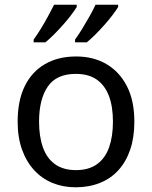

<svg xmlns="http://www.w3.org/2000/svg" viewBox="-20 -786 645 816"><path d="M551 -269Q551 -202 533.5 -150.5Q516 -99 483.5 -63Q451 -27 404.5 -8.5Q358 10 301 10Q248 10 203 -8.5Q158 -27 125 -63Q92 -99 73.5 -150.5Q55 -202 55 -269Q55 -358 85 -419.5Q115 -481 171 -513.5Q227 -546 304 -546Q377 -546 432.5 -513.5Q488 -481 519.5 -419.5Q551 -358 551 -269ZM146 -269Q146 -206 162.5 -159.5Q179 -113 214 -88Q249 -63 303 -63Q357 -63 392 -88Q427 -113 443.5 -159.5Q460 -206 460 -269Q460 -333 443 -378Q426 -423 391.5 -447.5Q357 -472 302 -472Q220 -472 183 -418Q146 -364 146 -269ZM482 -756Q474 -743 459 -723Q444 -703 424.5 -681Q405 -659 385.5 -639.5Q366 -620 349 -606H299V-618Q313 -637 329 -663Q345 -689 360.5 -716.5Q376 -744 386 -766H482ZM306 -756Q298 -743 283 -723Q268 -703 248.5 -681Q229 -659 209.5 -639.5Q190 -620 173 -606H123V-618Q137 -637 153 -663Q169 -689 184 -716.5Q199 -744 210 -766H306Z"/></svg>

Font: Noto Sans Malayalam
Style: Regular
Weight: 400
Designer: Jelle Bosma - Monotype Design Team
Foundry: Monotype Imaging Inc.
Version: Version 2.103